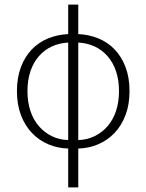

<svg xmlns="http://www.w3.org/2000/svg" viewBox="-20 -639 640 839"><path d="M100 -241Q100 -193 113 -154Q126 -115 150 -87.5Q174 -60 206.5 -44Q239 -28 278 -27V-453Q239 -451 206.5 -436Q174 -421 150 -393.5Q126 -366 113 -327.5Q100 -289 100 -241ZM500 -241Q500 -289 487 -327.5Q474 -366 450 -393.5Q426 -421 393.5 -436Q361 -451 322 -453V-27Q361 -28 393.5 -44Q426 -60 450 -87.5Q474 -115 487 -154Q500 -193 500 -241ZM278 180V10Q232 9 191 -8.5Q150 -26 119.5 -58Q89 -90 71.5 -136Q54 -182 54 -241Q54 -300 71.5 -346Q89 -392 119.5 -423.5Q150 -455 191 -471.5Q232 -488 278 -490V-619H322V-490Q368 -488 409 -471.5Q450 -455 480.5 -423.5Q511 -392 528.5 -346Q546 -300 546 -241Q546 -182 528.5 -136Q511 -90 480.5 -58Q450 -26 409 -8.5Q368 9 322 10V180Z"/></svg>

Font: Source Code Pro Light
Style: Regular
Weight: 300
Monospace: yes
Designer: Paul D. Hunt, Teo Tuominen
Foundry: Adobe Systems Incorporated
Version: Version 2.030;PS 1.000;hotconv 16.6.51;makeotf.lib2.5.65220